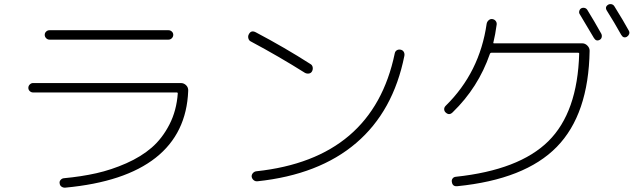

<svg xmlns="http://www.w3.org/2000/svg" viewBox="-20 -862 3040 916"><path d="M137.7 -420.9Q128.9 -420.9 122.1 -427.2Q115.2 -433.6 115.2 -442.9Q115.2 -452.1 122.1 -459Q128.9 -465.8 137.7 -465.8H842.8Q857.4 -465.8 868.2 -455.1Q878.9 -444.3 877.9 -428.7Q870.1 -225.6 722.7 -109.4Q575.2 6.8 292 33.2Q282.2 34.2 273.9 28.8Q265.6 23.4 264.6 12.7Q262.7 3.9 269 -3.4Q275.4 -10.7 284.2 -11.7Q368.2 -19.5 439.9 -35.6Q511.7 -51.8 582.5 -83Q653.3 -114.3 703.6 -157.7Q753.9 -201.2 788.1 -267.6Q822.3 -334 828.1 -416Q828.1 -420.9 823.2 -420.9ZM215.8 -717.8H784.2Q793 -717.8 799.8 -711.4Q806.6 -705.1 806.6 -695.8Q806.6 -686.5 799.8 -679.7Q793 -672.9 784.2 -672.9H215.8Q207 -672.9 200.2 -679.7Q193.4 -686.5 193.4 -695.8Q193.4 -705.1 200.2 -711.4Q207 -717.8 215.8 -717.8Z M1176.8 -664.1Q1168 -668 1165 -678.7Q1162.1 -689.5 1167 -698.2Q1177.7 -719.7 1200.2 -708Q1338.9 -634.8 1460.9 -556.6Q1469.7 -551.8 1471.7 -541.5Q1473.6 -531.2 1468.8 -522Q1463.9 -512.7 1453.6 -511.2Q1443.4 -509.8 1434.6 -514.6Q1310.5 -592.8 1176.8 -664.1ZM1909.2 -595.7Q1856.4 -331.1 1679.2 -179.7Q1502 -28.3 1208 2.9Q1198.2 3.9 1190.4 -2.4Q1182.6 -8.8 1180.7 -18.6Q1179.7 -28.3 1186.5 -36.1Q1193.4 -43.9 1203.1 -44.9Q1758.8 -104.5 1863.3 -607.4Q1865.2 -617.2 1873 -622.1Q1880.9 -627 1891.1 -625Q1901.4 -623 1906.2 -614.7Q1911.1 -606.4 1909.2 -595.7Z M2848.6 -701.2Q2852.5 -693.4 2850.6 -684.6Q2848.6 -675.8 2840.8 -671.9Q2824.2 -663.1 2813.5 -680.7Q2786.1 -727.5 2746.1 -793.9Q2741.2 -800.8 2743.7 -809.6Q2746.1 -818.4 2752.9 -822.3Q2760.7 -826.2 2769 -824.2Q2777.3 -822.3 2782.2 -814.5Q2815.4 -760.7 2848.6 -701.2ZM2911.1 -832Q2956.1 -759.8 2980.5 -714.8Q2984.4 -707 2981.4 -699.2Q2978.5 -691.4 2970.7 -686.5Q2954.1 -677.7 2943.4 -696.3Q2910.2 -755.9 2875 -811.5Q2864.3 -829.1 2881.8 -839.8Q2889.6 -843.8 2897.9 -841.8Q2906.2 -839.8 2911.1 -832ZM2139.6 -326.2Q2123 -309.6 2106.4 -325.2Q2099.6 -331.1 2099.1 -340.3Q2098.6 -349.6 2106.4 -357.4Q2268.6 -516.6 2301.8 -749Q2303.7 -758.8 2311.5 -765.6Q2319.3 -772.5 2329.1 -771Q2338.9 -769.5 2344.7 -762.2Q2350.6 -754.9 2349.6 -745.1Q2342.8 -695.3 2334 -660.2Q2332 -655.3 2336.9 -655.3H2757.8Q2771.5 -655.3 2782.2 -644.5Q2793 -633.8 2793 -620.1Q2788.1 -316.4 2636.2 -161.1Q2484.4 -5.9 2161.1 26.4Q2138.7 28.3 2135.7 5.9Q2133.8 -2.9 2139.2 -10.3Q2144.5 -17.6 2154.3 -18.6Q2457 -50.8 2596.2 -188.5Q2735.4 -326.2 2743.2 -606.4Q2743.2 -610.4 2738.3 -610.4H2324.2Q2319.3 -610.4 2317.4 -605.5Q2261.7 -444.3 2139.6 -326.2Z"/></svg>

Font: Rounded-L Mgen+ 1m light
Style: Regular
Weight: 200
Designer: [Source Han Sans]
Ryoko NISHIZUKA  (kana & ideographs); Paul D. Hunt (Latin, Greek & Cyrillic); Wenlong ZHANG  (bopomofo
Version: Version 1.059.20150602